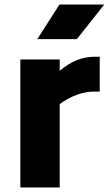

<svg xmlns="http://www.w3.org/2000/svg" viewBox="-20 -829 491 849"><path d="M70 0ZM421 -578V-424H398Q321 -424 244 -369V0H70V-566H244V-516Q281 -547 318.5 -562.5Q356 -578 398 -578ZM243 -809H441L320 -656H145Z"/></svg>

Font: Biryani Heavy
Style: Regular
Weight: 900
Designer: Dan Reynolds and Mathieu Réguer
Foundry: Dan Reynolds and Mathieu Réguer
Version: Version 1.003; ttfautohint (v1.1) -l 5 -r 5 -G 72 -x 0 -D la